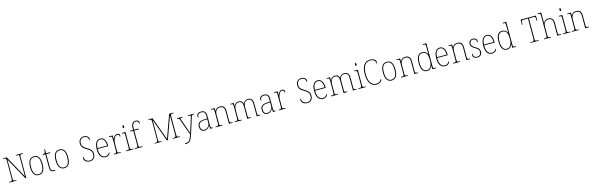

<svg xmlns="http://www.w3.org/2000/svg" viewBox="137 -3000 16885 5468"><g transform="rotate(-15 8579.5 -266.0)"><path d="M45 0H252V-20H216C166 -20 160 -31 160 -108V-648L518 0H543V-606C543 -683 549 -694 599 -694H631V-714H425V-694H462C512 -694 518 -683 518 -606V-59L156 -714H45V-694H79C129 -694 135 -683 135 -606V-108C135 -31 129 -20 79 -20H45Z M911 10C1032 10 1096 -77 1096 -267C1096 -455 1034 -542 915 -542C789 -542 727 -453 727 -267C727 -78 796 10 911 10ZM911 -15C803 -15 755 -106 755 -267C755 -433 800 -517 914 -517C1023 -517 1068 -437 1068 -267C1068 -111 1027 -15 911 -15Z M1344 10C1360 10 1377 9 1396 5V-20C1376 -16 1363 -15 1343 -15C1292 -15 1270 -44 1270 -135V-511H1387V-536H1270V-657H1250C1250 -599 1243 -567 1228 -552C1217 -539 1197 -531 1171 -531V-511H1242V-141C1242 -29 1270 10 1344 10Z M1663 10C1784 10 1848 -77 1848 -267C1848 -455 1786 -542 1667 -542C1541 -542 1479 -453 1479 -267C1479 -78 1548 10 1663 10ZM1663 -15C1555 -15 1507 -106 1507 -267C1507 -433 1552 -517 1666 -517C1775 -517 1820 -437 1820 -267C1820 -111 1779 -15 1663 -15Z M2419 10C2530 10 2585 -62 2585 -170C2585 -285 2507 -329 2423 -381C2341 -430 2298 -467 2298 -555C2298 -637 2342 -699 2430 -699C2510 -699 2555 -656 2555 -574C2568 -574 2576 -587 2576 -614C2576 -671 2518 -724 2430 -724C2331 -724 2270 -651 2270 -561C2270 -454 2317 -410 2410 -356C2515 -294 2557 -255 2557 -166C2557 -73 2513 -15 2419 -15C2321 -15 2271 -74 2269 -167C2255 -167 2249 -146 2249 -125C2249 -61 2302 10 2419 10Z M2878 10C2969 10 3018 -49 3018 -82C3018 -93 3014 -98 3009 -102C2988 -55 2948 -15 2878 -15C2783 -15 2720 -101 2721 -274H3033V-290C3033 -447 2972 -542 2869 -542C2756 -542 2692 -451 2692 -262C2692 -87 2764 10 2878 10ZM3005 -298H2722C2728 -432 2769 -517 2868 -517C2959 -517 3003 -428 3005 -298Z M3127 0H3330V-20H3304C3243 -20 3237 -24 3237 -97V-280C3237 -398 3286 -519 3361 -519C3406 -519 3422 -493 3422 -443C3436 -443 3443 -459 3443 -479C3443 -515 3415 -544 3366 -544C3294 -544 3259 -482 3238 -428H3236L3233 -536H3122V-516H3134C3204 -516 3209 -512 3209 -441V-97C3209 -24 3202 -20 3142 -20H3127Z M3591 -658C3605 -658 3614 -666 3614 -698C3614 -729 3605 -738 3591 -738C3577 -738 3568 -729 3568 -698C3568 -666 3577 -658 3591 -658ZM3484 0H3707V-20H3683C3615 -20 3610 -25 3610 -95V-536H3503V-516H3517C3576 -516 3582 -511 3582 -438V-95C3582 -25 3577 -20 3509 -20H3484Z M3747 0H3975V-20H3927C3871 -20 3864 -26 3864 -100V-511H3996V-536H3864V-600C3864 -688 3900 -747 3975 -747C4035 -747 4049 -710 4049 -658C4059 -658 4071 -671 4071 -697C4071 -739 4034 -772 3976 -772C3888 -772 3836 -712 3836 -600V-536H3750V-511H3836V-100C3836 -26 3830 -20 3773 -20H3747Z M4331 0H4529V-20H4502C4452 -20 4446 -31 4446 -108V-663L4687 0H4718L4957 -669V-108C4957 -31 4951 -20 4901 -20H4859V0H5073V-20H5041C4991 -20 4985 -31 4985 -108V-606C4985 -683 4991 -694 5041 -694H5073V-714H4945L4703 -39L4456 -714H4331V-694H4365C4415 -694 4421 -683 4421 -606V-108C4421 -31 4415 -20 4365 -20H4331Z M5165 215V240H5166C5307 240 5336 198 5400 1L5544 -455C5562 -512 5566 -516 5615 -516H5619V-536H5446V-516H5477C5521 -516 5525 -509 5525 -495C5525 -481 5517 -455 5507 -423L5429 -182C5410 -119 5395 -71 5384 -30C5373 -72 5344 -147 5320 -217L5250 -413C5232 -462 5223 -483 5223 -495C5223 -510 5230 -516 5273 -516H5290V-536H5127V-516H5129C5181 -516 5184 -514 5202 -463L5371 4C5315 163 5301 215 5165 215Z M5798 10C5886 10 5932 -51 5956 -99H5958L5963 0H6044V-20H6039C5991 -20 5984 -33 5984 -107V-379C5984 -486 5943 -542 5840 -542C5740 -542 5706 -487 5706 -440C5706 -410 5713 -395 5727 -395C5727 -475 5754 -517 5840 -517C5935 -517 5956 -464 5956 -371V-306L5881 -303C5735 -297 5668 -251 5668 -146C5668 -40 5723 10 5798 10ZM5801 -15C5726 -15 5696 -74 5696 -145C5696 -226 5741 -275 5879 -280L5956 -283V-178C5956 -100 5890 -15 5801 -15Z M6125 0H6329V-20H6317C6249 -20 6244 -25 6244 -95V-334C6244 -439 6287 -517 6395 -517C6485 -517 6518 -455 6518 -365V0H6629V-20H6618C6551 -20 6546 -25 6546 -95V-359C6546 -483 6501 -542 6394 -542C6324 -542 6281 -516 6246 -453H6243L6240 -536H6130V-516H6149C6210 -516 6216 -511 6216 -442V-95C6216 -25 6211 -20 6143 -20H6125Z M6689 0H6896V-20H6883C6812 -20 6808 -25 6808 -95V-334C6808 -431 6851 -517 6945 -517C7027 -517 7058 -466 7058 -365V0H7169V-20H7159C7091 -20 7086 -25 7086 -95V-349C7086 -442 7125 -518 7223 -518C7305 -518 7337 -463 7337 -365V0H7445V-20H7438C7370 -20 7365 -24 7365 -93V-362C7365 -480 7320 -542 7224 -542C7148 -542 7101 -501 7080 -443H7077C7063 -500 7029 -542 6950 -542C6884 -542 6835 -511 6811 -446H6807L6804 -536H6704V-516H6715C6775 -516 6780 -510 6780 -438V-95C6780 -25 6776 -20 6707 -20H6689Z M7651 10C7739 10 7785 -51 7809 -99H7811L7816 0H7897V-20H7892C7844 -20 7837 -33 7837 -107V-379C7837 -486 7796 -542 7693 -542C7593 -542 7559 -487 7559 -440C7559 -410 7566 -395 7580 -395C7580 -475 7607 -517 7693 -517C7788 -517 7809 -464 7809 -371V-306L7734 -303C7588 -297 7521 -251 7521 -146C7521 -40 7576 10 7651 10ZM7654 -15C7579 -15 7549 -74 7549 -145C7549 -226 7594 -275 7732 -280L7809 -283V-178C7809 -100 7743 -15 7654 -15Z M7988 0H8191V-20H8165C8104 -20 8098 -24 8098 -97V-280C8098 -398 8147 -519 8222 -519C8267 -519 8283 -493 8283 -443C8297 -443 8304 -459 8304 -479C8304 -515 8276 -544 8227 -544C8155 -544 8120 -482 8099 -428H8097L8094 -536H7983V-516H7995C8065 -516 8070 -512 8070 -441V-97C8070 -24 8063 -20 8003 -20H7988Z M8829 10C8940 10 8995 -62 8995 -170C8995 -285 8917 -329 8833 -381C8751 -430 8708 -467 8708 -555C8708 -637 8752 -699 8840 -699C8920 -699 8965 -656 8965 -574C8978 -574 8986 -587 8986 -614C8986 -671 8928 -724 8840 -724C8741 -724 8680 -651 8680 -561C8680 -454 8727 -410 8820 -356C8925 -294 8967 -255 8967 -166C8967 -73 8923 -15 8829 -15C8731 -15 8681 -74 8679 -167C8665 -167 8659 -146 8659 -125C8659 -61 8712 10 8829 10Z M9288 10C9379 10 9428 -49 9428 -82C9428 -93 9424 -98 9419 -102C9398 -55 9358 -15 9288 -15C9193 -15 9130 -101 9131 -274H9443V-290C9443 -447 9382 -542 9279 -542C9166 -542 9102 -451 9102 -262C9102 -87 9174 10 9288 10ZM9415 -298H9132C9138 -432 9179 -517 9278 -517C9369 -517 9413 -428 9415 -298Z M9527 0H9734V-20H9721C9650 -20 9646 -25 9646 -95V-334C9646 -431 9689 -517 9783 -517C9865 -517 9896 -466 9896 -365V0H10007V-20H9997C9929 -20 9924 -25 9924 -95V-349C9924 -442 9963 -518 10061 -518C10143 -518 10175 -463 10175 -365V0H10283V-20H10276C10208 -20 10203 -24 10203 -93V-362C10203 -480 10158 -542 10062 -542C9986 -542 9939 -501 9918 -443H9915C9901 -500 9867 -542 9788 -542C9722 -542 9673 -511 9649 -446H9645L9642 -536H9542V-516H9553C9613 -516 9618 -510 9618 -438V-95C9618 -25 9614 -20 9545 -20H9527Z M10443 -658C10457 -658 10466 -666 10466 -698C10466 -729 10457 -738 10443 -738C10429 -738 10420 -729 10420 -698C10420 -666 10429 -658 10443 -658ZM10336 0H10559V-20H10535C10467 -20 10462 -25 10462 -95V-536H10355V-516H10369C10428 -516 10434 -511 10434 -438V-95C10434 -25 10429 -20 10361 -20H10336Z M10864 10C10977 10 11035 -59 11035 -85C11035 -97 11031 -106 11022 -111C10999 -58 10954 -15 10864 -15C10717 -15 10646 -153 10646 -358C10646 -561 10719 -699 10861 -699C10982 -699 11020 -650 11020 -567C11033 -567 11041 -583 11041 -611C11041 -668 10987 -724 10865 -724C10704 -724 10618 -586 10618 -358C10618 -133 10701 10 10864 10Z M11314 10C11435 10 11499 -77 11499 -267C11499 -455 11437 -542 11318 -542C11192 -542 11130 -453 11130 -267C11130 -78 11199 10 11314 10ZM11314 -15C11206 -15 11158 -106 11158 -267C11158 -433 11203 -517 11317 -517C11426 -517 11471 -437 11471 -267C11471 -111 11430 -15 11314 -15Z M11592 0H11796V-20H11784C11716 -20 11711 -25 11711 -95V-334C11711 -439 11754 -517 11862 -517C11952 -517 11985 -455 11985 -365V0H12096V-20H12085C12018 -20 12013 -25 12013 -95V-359C12013 -483 11968 -542 11861 -542C11791 -542 11748 -516 11713 -453H11710L11707 -536H11597V-516H11616C11677 -516 11683 -511 11683 -442V-95C11683 -25 11678 -20 11610 -20H11592Z M12362 10C12441 10 12485 -37 12512 -105H12514L12518 0H12628V-20H12614C12548 -20 12542 -25 12542 -91V-760H12432V-740H12449C12508 -740 12514 -736 12514 -660V-543C12514 -513 12515 -477 12518 -442H12514C12488 -505 12438 -543 12358 -543C12243 -543 12182 -455 12182 -267C12182 -78 12250 10 12362 10ZM12358 -14C12270 -13 12210 -97 12210 -264C12210 -436 12258 -518 12361 -518C12478 -518 12515 -431 12515 -265C12515 -109 12463 -16 12358 -14Z M12888 10C12979 10 13028 -49 13028 -82C13028 -93 13024 -98 13019 -102C12998 -55 12958 -15 12888 -15C12793 -15 12730 -101 12731 -274H13043V-290C13043 -447 12982 -542 12879 -542C12766 -542 12702 -451 12702 -262C12702 -87 12774 10 12888 10ZM13015 -298H12732C12738 -432 12779 -517 12878 -517C12969 -517 13013 -428 13015 -298Z M13127 0H13331V-20H13319C13251 -20 13246 -25 13246 -95V-334C13246 -439 13289 -517 13397 -517C13487 -517 13520 -455 13520 -365V0H13631V-20H13620C13553 -20 13548 -25 13548 -95V-359C13548 -483 13503 -542 13396 -542C13326 -542 13283 -516 13248 -453H13245L13242 -536H13132V-516H13151C13212 -516 13218 -511 13218 -442V-95C13218 -25 13213 -20 13145 -20H13127Z M13843 10C13926 10 13982 -45 13982 -129C13982 -189 13962 -231 13869 -283C13794 -325 13754 -361 13754 -421C13754 -475 13784 -517 13851 -517C13914 -517 13948 -486 13948 -405C13963 -405 13969 -420 13969 -447C13969 -495 13932 -542 13853 -542C13774 -542 13726 -493 13726 -422C13726 -351 13759 -316 13862 -255C13940 -211 13954 -178 13954 -131C13954 -63 13915 -15 13843 -15C13760 -15 13733 -61 13733 -138C13719 -138 13712 -124 13712 -94C13712 -50 13742 10 13843 10Z M14273 10C14364 10 14413 -49 14413 -82C14413 -93 14409 -98 14404 -102C14383 -55 14343 -15 14273 -15C14178 -15 14115 -101 14116 -274H14428V-290C14428 -447 14367 -542 14264 -542C14151 -542 14087 -451 14087 -262C14087 -87 14159 10 14273 10ZM14400 -298H14117C14123 -432 14164 -517 14263 -517C14354 -517 14398 -428 14400 -298Z M14718 10C14797 10 14841 -37 14868 -105H14870L14874 0H14984V-20H14970C14904 -20 14898 -25 14898 -91V-760H14788V-740H14805C14864 -740 14870 -736 14870 -660V-543C14870 -513 14871 -477 14874 -442H14870C14844 -505 14794 -543 14714 -543C14599 -543 14538 -455 14538 -267C14538 -78 14606 10 14718 10ZM14714 -14C14626 -13 14566 -97 14566 -264C14566 -436 14614 -518 14717 -518C14834 -518 14871 -431 14871 -265C14871 -109 14819 -16 14714 -14Z M15409 0H15656V-20H15603C15553 -20 15547 -31 15547 -108V-689H15680C15732 -689 15738 -675 15740 -620L15743 -563H15763L15758 -714H15311L15306 -563H15326L15328 -620C15331 -675 15337 -689 15389 -689H15519V-108C15519 -31 15513 -20 15463 -20H15409Z M15808 0H16015V-20H16001C15933 -20 15928 -25 15928 -95V-334C15928 -460 15985 -517 16077 -517C16165 -517 16200 -466 16200 -361V0H16313V-20H16299C16232 -20 16228 -26 16228 -94V-363C16228 -486 16174 -542 16080 -542C15988 -542 15945 -491 15927 -441H15925C15927 -455 15928 -472 15928 -487V-760H15815V-740H15837C15893 -740 15900 -734 15900 -663V-95C15900 -25 15895 -20 15827 -20H15808Z M16472 -658C16486 -658 16495 -666 16495 -698C16495 -729 16486 -738 16472 -738C16458 -738 16449 -729 16449 -698C16449 -666 16458 -658 16472 -658ZM16365 0H16588V-20H16564C16496 -20 16491 -25 16491 -95V-536H16384V-516H16398C16457 -516 16463 -511 16463 -438V-95C16463 -25 16458 -20 16390 -20H16365Z M16629 0H16833V-20H16821C16753 -20 16748 -25 16748 -95V-334C16748 -439 16791 -517 16899 -517C16989 -517 17022 -455 17022 -365V0H17133V-20H17122C17055 -20 17050 -25 17050 -95V-359C17050 -483 17005 -542 16898 -542C16828 -542 16785 -516 16750 -453H16747L16744 -536H16634V-516H16653C16714 -516 16720 -511 16720 -442V-95C16720 -25 16715 -20 16647 -20H16629Z"/></g></svg>

Font: Noto Serif Myanmar SemiCondensed Thin
Style: Regular
Weight: 100
Width: 4
Designer: Ben Mitchell and the Monotype Design Team
Foundry: Monotype Imaging Inc.
Version: Version 2.106